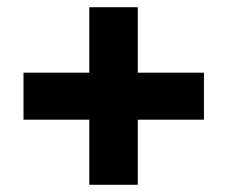

<svg xmlns="http://www.w3.org/2000/svg" viewBox="-20 -605 629 531"><path d="M544 -274H361V-94H227V-274H45V-404H227V-585H361V-404H544Z"/></svg>

Font: Hind Guntur
Style: Bold
Weight: 700
Designer: Manushi Parikh, Hitesh Malaviya
Foundry: Indian Type Foundry
Version: Version 1.002;PS 1.0;hotconv 1.0.86;makeotf.lib2.5.63406; tt